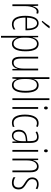

<svg xmlns="http://www.w3.org/2000/svg" viewBox="1432 -2236 1038 3943"><g transform="rotate(90 1951.5 -265.0)"><path d="M216 -537C153 -537 124 -471 107 -416H105L99 -529H70V0H107V-278C107 -381 145 -500 215 -500C229 -500 244 -495 253 -491L262 -527C247 -535 230 -537 216 -537Z M560 -756V-764H517C485 -713 454 -671 410 -618V-606H432C471 -643 529 -709 560 -756ZM458 -539C355 -539 305 -433 305 -264C305 -97 357 10 477 10C519 10 555 -3 585 -22V-61C549 -36 515 -24 479 -24C387 -24 342 -109 342 -269H602V-303C602 -425 564 -539 458 -539ZM458 -506C536 -506 568 -412 567 -301H343C349 -439 391 -506 458 -506Z M882 -539C805 -539 770 -482 751 -416H748L745 -529H717V234H754V-29C754 -59 753 -85 752 -100H755C770 -46 807 10 881 10C974 10 1034 -78 1034 -270C1034 -451 981 -539 882 -539ZM878 -505C960 -505 997 -421 997 -270C997 -89 944 -24 877 -24C804 -24 754 -103 754 -228V-291C754 -416 799 -505 878 -505Z M1426 -529H1389V-233C1389 -90 1344 -25 1268 -25C1213 -25 1183 -70 1183 -174V-529H1146V-165C1146 -49 1182 10 1263 10C1342 10 1376 -47 1391 -104H1394L1397 0H1426Z M1603 -494V-760H1566V0H1596L1602 -91H1605C1627 -30 1665 10 1729 10C1829 10 1884 -84 1884 -269C1884 -446 1833 -539 1732 -539C1666 -539 1619 -495 1604 -428H1602C1603 -447 1603 -472 1603 -494ZM1728 -504C1811 -504 1846 -424 1846 -269C1846 -102 1802 -25 1725 -25C1651 -25 1603 -91 1603 -243V-290C1603 -419 1640 -504 1728 -504Z M2035 0V-760H1998V0Z M2198 -727C2176 -727 2168 -709 2168 -688C2168 -667 2178 -650 2197 -650C2216 -650 2228 -665 2228 -689C2228 -709 2220 -727 2198 -727ZM2216 -529H2179V0H2216Z M2502 10C2529 10 2562 3 2586 -8V-43C2559 -31 2532 -24 2506 -24C2412 -24 2372 -117 2372 -259C2372 -422 2424 -504 2511 -504C2534 -504 2555 -499 2575 -488L2588 -520C2565 -532 2539 -539 2509 -539C2399 -539 2334 -440 2334 -258C2334 -91 2388 10 2502 10Z M2792 -539C2755 -539 2714 -527 2680 -506L2694 -476C2731 -498 2764 -506 2790 -506C2853 -506 2879 -468 2879 -356V-308L2818 -302C2708 -291 2645 -238 2645 -133C2645 -59 2681 10 2764 10C2836 10 2867 -38 2882 -89H2884L2887 0H2916V-359C2916 -487 2880 -539 2792 -539ZM2820 -272 2880 -278V-218C2880 -100 2848 -21 2770 -21C2716 -21 2683 -61 2683 -134C2683 -218 2727 -262 2820 -272Z M3078 -727C3056 -727 3048 -709 3048 -688C3048 -667 3058 -650 3077 -650C3096 -650 3108 -665 3108 -689C3108 -709 3100 -727 3078 -727ZM3096 -529H3059V0H3096Z M3401 -539C3326 -539 3288 -483 3272 -425H3270L3267 -529H3238V0H3275V-305C3275 -439 3328 -505 3397 -505C3450 -505 3481 -463 3481 -362V0H3518V-373C3518 -488 3476 -539 3401 -539Z M3870 -127C3870 -213 3821 -244 3755 -285C3691 -325 3660 -352 3660 -407C3660 -470 3701 -505 3762 -505C3794 -505 3828 -495 3851 -479L3867 -510C3839 -529 3802 -539 3763 -539C3670 -539 3624 -481 3624 -408C3624 -329 3674 -293 3741 -252C3800 -215 3832 -193 3832 -128C3832 -63 3799 -26 3734 -26C3692 -26 3650 -41 3621 -63V-21C3646 -5 3685 10 3735 10C3824 10 3870 -43 3870 -127Z"/></g></svg>

Font: Noto Sans ExtraCondensed ExtraLight
Style: Regular
Weight: 200
Width: 2
Designer: Monotype Design Team
Foundry: Monotype Imaging Inc.
Version: Version 2.013